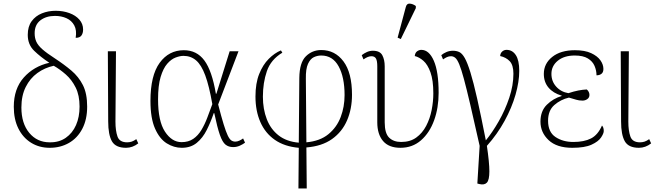

<svg xmlns="http://www.w3.org/2000/svg" viewBox="-20 -826 3714 1086"><path d="M261 10Q202 10 156 -18.5Q110 -47 84 -99Q58 -151 58 -222Q58 -324 114.5 -387.5Q171 -451 259 -471Q209 -504 173 -539Q137 -574 137 -629Q137 -676 159 -706Q181 -736 217 -750.5Q253 -765 295 -765Q337 -765 372.5 -752Q408 -739 429 -715Q450 -691 450 -659Q450 -638 440.5 -625Q431 -612 408 -612Q415 -655 400 -682.5Q385 -710 356 -723Q327 -736 291 -736Q241 -736 208.5 -711Q176 -686 176 -638Q176 -611 185.5 -590Q195 -569 220 -547Q245 -525 290 -496Q342 -462 383.5 -427Q425 -392 449 -344.5Q473 -297 473 -223Q473 -150 445.5 -97.5Q418 -45 370 -17.5Q322 10 261 10ZM261 -21Q314 -20 352 -46.5Q390 -73 410 -118.5Q430 -164 430 -223Q430 -287 408 -331Q386 -375 352.5 -404.5Q319 -434 284 -454Q233 -443 191.5 -413Q150 -383 125.5 -334Q101 -285 101 -218Q101 -128 145.5 -74.5Q190 -21 261 -21Z M693 10Q634 10 613 -27Q592 -64 592 -139L590 -536H636L633 -138Q633 -87 644.5 -54Q656 -21 699 -21Q713 -21 725 -25Q737 -29 751 -39L762 -15Q730 10 693 10Z M1008 10Q964 10 923.5 -15Q883 -40 857 -98.5Q831 -157 831 -255Q831 -399 883 -470.5Q935 -542 1020 -542Q1093 -542 1136 -484Q1179 -426 1201 -296H1204L1279 -536H1329L1214 -235Q1232 -165 1245 -123Q1258 -81 1268 -60Q1278 -39 1288 -32Q1298 -25 1311 -25Q1322 -25 1334 -30.5Q1346 -36 1355 -43L1366 -19Q1354 -10 1336.5 -2Q1319 6 1299 6Q1273 6 1255.5 -8Q1238 -22 1223.5 -63.5Q1209 -105 1192 -186H1189Q1172 -136 1149.5 -91Q1127 -46 1093 -18Q1059 10 1008 10ZM1007 -22Q1046 -22 1073 -40.5Q1100 -59 1119 -90.5Q1138 -122 1152.5 -160.5Q1167 -199 1181 -237Q1163 -340 1141 -399.5Q1119 -459 1089 -484.5Q1059 -510 1018 -510Q998 -510 973 -500.5Q948 -491 925.5 -465Q903 -439 888.5 -390.5Q874 -342 874 -264Q874 -141 913 -81.5Q952 -22 1007 -22Z M1668 240 1670 10Q1589 3 1534.5 -35Q1480 -73 1452.5 -136Q1425 -199 1425 -280Q1425 -355 1446 -407.5Q1467 -460 1500 -493Q1533 -526 1569 -541L1577 -528Q1512 -489 1489.5 -423.5Q1467 -358 1467 -279Q1467 -209 1489 -152Q1511 -95 1556 -60Q1601 -25 1670 -19L1673 -385Q1674 -472 1710 -507.5Q1746 -543 1797 -543Q1875 -543 1923 -478.5Q1971 -414 1971 -290Q1971 -210 1943 -145Q1915 -80 1858 -39.5Q1801 1 1713 8L1715 240ZM1710 -380 1713 -21Q1790 -28 1837.5 -67Q1885 -106 1907 -164Q1929 -222 1929 -288Q1929 -389 1895.5 -450.5Q1862 -512 1797 -512Q1775 -512 1755 -502.5Q1735 -493 1722 -464.5Q1709 -436 1710 -380Z M2245 10Q2179 10 2146.5 -28.5Q2114 -67 2114 -134V-451Q2114 -482 2106.5 -495Q2099 -508 2081 -508Q2061 -508 2036 -490L2026 -514Q2040 -525 2056 -532Q2072 -539 2089 -539Q2129 -539 2142.5 -513.5Q2156 -488 2156 -451V-134Q2156 -72 2181 -47.5Q2206 -23 2249 -23Q2300 -23 2334.5 -48Q2369 -73 2390.5 -114Q2412 -155 2421.5 -203.5Q2431 -252 2431 -298Q2431 -372 2415 -416.5Q2399 -461 2375 -482Q2351 -503 2326 -509Q2328 -528 2339.5 -536Q2351 -544 2363 -544Q2407 -544 2434 -482Q2461 -420 2461 -301Q2461 -216 2435.5 -145.5Q2410 -75 2361.5 -32.5Q2313 10 2245 10ZM2247 -605 2229 -613 2275 -785Q2280 -807 2298 -805.5Q2316 -804 2332 -792V-780Z M2691 215 2680 212 2693 -1Q2662 -140 2640.5 -232Q2619 -324 2604 -379.5Q2589 -435 2577.5 -462.5Q2566 -490 2555 -499Q2544 -508 2531 -508Q2519 -508 2508 -503Q2497 -498 2486 -490L2476 -514Q2489 -525 2506 -532Q2523 -539 2542 -539Q2562 -539 2578 -531.5Q2594 -524 2609 -497.5Q2624 -471 2641 -416Q2658 -361 2679 -268Q2700 -175 2728 -32Q2765 -77 2801 -140Q2837 -203 2860.5 -273Q2884 -343 2884 -409Q2884 -458 2863 -480Q2842 -502 2809 -509Q2810 -525 2820.5 -534.5Q2831 -544 2845 -544Q2878 -544 2897.5 -514.5Q2917 -485 2917 -425Q2917 -364 2896 -290.5Q2875 -217 2834 -142Q2793 -67 2734 -1Q2748 94 2748 143Q2748 192 2734 207Q2720 222 2691 215Z M3217 10Q3129 10 3083 -33.5Q3037 -77 3037 -138Q3037 -198 3073 -233.5Q3109 -269 3157 -283V-285Q3109 -299 3082.5 -330.5Q3056 -362 3056 -408Q3056 -466 3103.5 -504Q3151 -542 3232 -542Q3288 -542 3323.5 -525.5Q3359 -509 3376 -485Q3393 -461 3393 -436Q3393 -417 3382 -408.5Q3371 -400 3354 -400Q3354 -427 3343 -453Q3332 -479 3305 -495.5Q3278 -512 3231 -512Q3171 -512 3135 -482.5Q3099 -453 3099 -408Q3099 -366 3126 -336Q3153 -306 3195 -299Q3225 -309 3250.5 -314Q3276 -319 3299 -320Q3314 -307 3314 -289Q3314 -274 3302 -265.5Q3290 -257 3275 -257Q3255 -257 3239 -262Q3223 -267 3198 -274Q3151 -263 3115.5 -232Q3080 -201 3080 -143Q3080 -79 3122 -51Q3164 -23 3223 -23Q3284 -23 3323 -43Q3362 -63 3385 -116Q3389 -112 3392 -104.5Q3395 -97 3395 -85Q3395 -71 3379.5 -48Q3364 -25 3325.5 -7.5Q3287 10 3217 10Z M3594 10Q3535 10 3514 -27Q3493 -64 3493 -139L3491 -536H3537L3534 -138Q3534 -87 3545.5 -54Q3557 -21 3600 -21Q3614 -21 3626 -25Q3638 -29 3652 -39L3663 -15Q3631 10 3594 10Z"/></svg>

Font: Noto Serif ExtraLight
Style: Regular
Weight: 200
Designer: Monotype Design Team
Foundry: Monotype Imaging Inc.
Version: Version 2.015; ttfautohint (v1.8.4.7-5d5b)